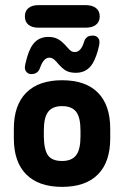

<svg xmlns="http://www.w3.org/2000/svg" viewBox="-20 -718 485 749"><path d="M34 -216V-178Q34 -86 82.5 -37.5Q131 11 222 11Q314 11 362 -37.5Q410 -86 410 -178V-216Q410 -308 362 -356.5Q314 -405 222 -405Q131 -405 82.5 -356.5Q34 -308 34 -216ZM294 -209V-185Q294 -135 277 -112.5Q260 -90 222 -90Q184 -90 168 -111Q152 -132 151 -185V-209Q151 -260 168 -282Q185 -304 222 -304Q260 -304 277 -282Q294 -260 294 -209ZM368 -554Q368 -565 361 -572Q354 -579 343 -579H340Q315 -579 308 -555Q296 -515 272 -515Q264 -515 258 -518.5Q252 -522 242 -534Q223 -556 207 -565Q191 -574 169 -574Q138 -574 118 -555.5Q98 -537 86 -496Q82 -482 79.5 -471Q77 -460 77 -454Q77 -444 84 -436.5Q91 -429 102 -429Q128 -429 136 -453Q150 -493 172 -493Q180 -493 186 -489.5Q192 -486 201 -476Q223 -450 238 -442Q253 -434 276 -434Q326 -434 348 -483Q356 -500 362 -521.5Q368 -543 368 -554ZM130 -698Q105 -698 91 -686.5Q77 -675 77 -654Q77 -633 91 -621.5Q105 -610 130 -610H314Q340 -610 354.5 -621.5Q369 -633 369 -654Q369 -675 354.5 -686.5Q340 -698 314 -698Z"/></svg>

Font: Beiruti
Style: Bold
Weight: 700
Designer: Arlette Boutros
Foundry: Boutros
Version: Version 1.41